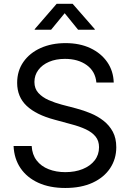

<svg xmlns="http://www.w3.org/2000/svg" viewBox="-20 -961 672 994"><path d="M317.9 12.2Q237.8 12.2 178.7 -14.6Q119.6 -41.5 86.4 -90.3Q53.2 -139.2 50.3 -205.1H144Q146.5 -160.6 169.7 -130.4Q192.9 -100.1 231.7 -85Q270.5 -69.8 317.9 -69.8Q368.7 -69.8 408 -85.7Q447.3 -101.6 470 -130.6Q492.7 -159.7 492.7 -198.7Q492.7 -231.9 474.6 -254.2Q456.5 -276.4 424.3 -291.5Q392.1 -306.6 348.6 -317.9L262.7 -341.3Q167 -366.7 117.9 -413.1Q68.8 -459.5 68.8 -532.2Q68.8 -594.2 101.3 -640.6Q133.8 -687 190.4 -712.4Q247.1 -737.8 319.3 -737.8Q392.6 -737.8 448 -711.7Q503.4 -685.5 535.2 -639.6Q566.9 -593.8 568.8 -533.7H479Q473.6 -591.8 429 -624Q384.3 -656.2 316.4 -656.2Q269.5 -656.2 233.9 -640.9Q198.2 -625.5 178.2 -598.4Q158.2 -571.3 158.2 -536.6Q158.2 -502 179 -479.5Q199.7 -457 231.9 -442.9Q264.2 -428.7 299.3 -419.4L375.5 -399.4Q412.6 -389.6 449.2 -374.5Q485.8 -359.4 515.9 -335.9Q545.9 -312.5 564 -279.1Q582 -245.6 582 -198.7Q582 -138.2 550.3 -90.3Q518.6 -42.5 459.5 -15.1Q400.4 12.2 317.9 12.2ZM244.6 -807.1H159.7V-810.1L273.4 -941.4H356L470.7 -810.1V-807.1H384.3L314.9 -892.6Z"/></svg>

Font: Inter 20pt
Style: Regular
Weight: 400
Version: Version 4.001;git-66647c0bb